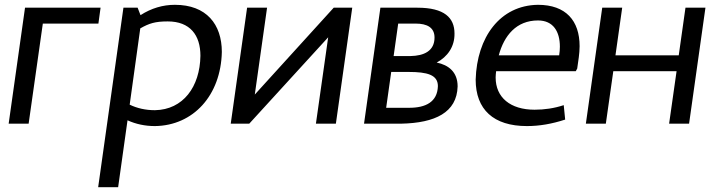

<svg xmlns="http://www.w3.org/2000/svg" viewBox="-20 -514 2962 798"><path d="M398 -482H84L16 0H99L158 -416H389Z M624 -56C585 -56 550 -64 519 -79L563 -396C600 -417 625 -425 677 -425C770 -425 813 -368 813 -282C811 -153 741 -58 624 -56ZM902 -298C902 -413 838 -494 707 -494C657 -494 609 -480 564 -451L552 -482H493L388 264H471L510 -14C545 2 583 10 624 10C783 8 898 -117 902 -298Z M1007 -482 939 0H1016L1344 -359L1293 0H1376L1444 -482H1367L1039 -121L1090 -482Z M1882 -155C1882 -215 1844 -244 1795 -254C1840 -278 1870 -320 1869 -375C1869 -440 1827 -482 1715 -482H1561L1493 0H1648C1788 -3 1879 -46 1882 -155ZM1681 -66H1585L1606 -215H1678C1756 -215 1800 -203 1800 -156C1798 -90 1749 -66 1681 -66ZM1686 -281H1616L1635 -416H1707C1756 -416 1786 -399 1786 -358C1786 -302 1742 -282 1686 -281Z M2307 -320C2307 -309 2306 -296 2304 -284H2053C2075 -366 2126 -429 2216 -429C2280 -429 2307 -382 2307 -320ZM1957 -183C1957 -59 2031 10 2170 10C2222 10 2274 1 2329 -17L2323 -77C2284 -64 2243 -58 2202 -58C2101 -58 2040 -109 2040 -192C2040 -200 2041 -209 2042 -218H2373L2379 -229C2383 -258 2389 -291 2389 -322C2389 -428 2332 -494 2216 -494C2058 -492 1962 -359 1957 -183Z M2792 -218 2761 0H2844L2912 -482H2829L2801 -284H2538L2566 -482H2483L2415 0H2498L2529 -218Z"/></svg>

Font: Cantarell
Style: Oblique
Weight: 400
Italic angle: -8°
Designer: Dave Crossland
Version: Version 0.024